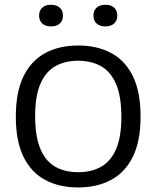

<svg xmlns="http://www.w3.org/2000/svg" viewBox="-20 -798 672 825"><path d="M316 7.5Q235 7.5 174.8 -24.5Q114.5 -56.5 81.2 -123.8Q48 -191 48 -297Q48 -403.5 81.5 -471Q115 -538.5 175.2 -570.5Q235.5 -602.5 316 -602.5Q396.5 -602.5 457 -570.5Q517.5 -538.5 550.8 -471Q584 -403.5 584 -297Q584 -191 550.5 -123.8Q517 -56.5 456.5 -24.5Q396 7.5 316 7.5ZM316 -58Q372 -58 413.8 -81.2Q455.5 -104.5 478.5 -156.5Q501.5 -208.5 501.5 -295.5Q501.5 -384.5 478.5 -437.5Q455.5 -490.5 413.8 -513.8Q372 -537 316 -537Q260 -537 218.5 -514Q177 -491 154 -438.8Q131 -386.5 131 -299.5Q131 -210.5 153.8 -157.5Q176.5 -104.5 218 -81.2Q259.5 -58 316 -58ZM433 -684.5Q408.5 -684.5 395 -697Q381.5 -709.5 381.5 -730.5Q381.5 -752.5 395 -765Q408.5 -777.5 433 -777.5Q457 -777.5 470.5 -765Q484 -752.5 484 -730.5Q484 -709.5 470.5 -697Q457 -684.5 433 -684.5ZM199 -684.5Q175 -684.5 161.5 -697Q148 -709.5 148 -730.5Q148 -752.5 161.5 -765Q175 -777.5 199 -777.5Q223.5 -777.5 237 -765Q250.5 -752.5 250.5 -730.5Q250.5 -709.5 237 -697Q223.5 -684.5 199 -684.5Z"/></svg>

Font: Encode Sans SC
Style: Regular
Weight: 400
Version: Version 3.002